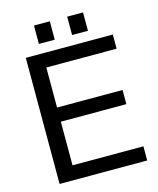

<svg xmlns="http://www.w3.org/2000/svg" viewBox="-127 -962 865 1050"><g transform="rotate(-15 305.5 -436.5)"><path d="M570.8 -713.9V-633.8H172.9V-407.2H543.9V-327.1H172.9V-80.1H574.2V0H78.1V-713.9ZM444.8 -873V-769H355V-873ZM256.8 -873V-769H167V-873Z"/></g></svg>

Font: XB Khoramshahr
Style: Regular
Weight: 400
Designer: Behnam
Foundry: Irmug
Version: Version 8.005 2009